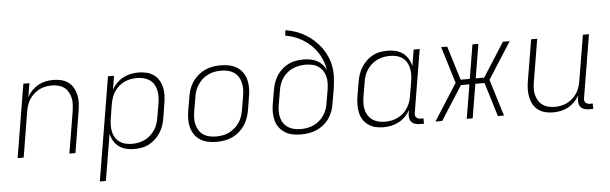

<svg xmlns="http://www.w3.org/2000/svg" viewBox="-55 -938 4310 1356"><g transform="rotate(-5 2100.0 -260.0)"><path d="M39 0 125 -520H168L152 -424Q166 -449 186.5 -469.5Q207 -490 231.5 -503.5Q256 -517 283 -522.5Q310 -528 337 -528Q366 -528 393.5 -521.5Q421 -515 443 -499Q465 -483 478.5 -459.5Q492 -436 498 -408.5Q504 -381 503 -352Q502 -323 497 -294L449 0H406L456 -301Q459 -324 460 -347.5Q461 -371 455.5 -393Q450 -415 439 -434Q428 -453 410 -466Q392 -479 370 -484.5Q348 -490 324 -490Q302 -490 280 -486Q258 -482 236.5 -471.5Q215 -461 197 -444.5Q179 -428 166 -408.5Q153 -389 146 -367Q139 -345 135 -323L82 0Z M603 215 725 -520H768L752 -423Q766 -448 787 -469Q808 -490 833.5 -503.5Q859 -517 886.5 -522.5Q914 -528 941 -528Q970 -528 998 -521.5Q1026 -515 1048.5 -499Q1071 -483 1085 -460Q1099 -437 1105.5 -409.5Q1112 -382 1111 -353Q1110 -324 1105 -294L1089 -194Q1085 -168 1076.5 -142Q1068 -116 1053 -92Q1038 -68 1017 -48Q996 -28 971.5 -15Q947 -2 919.5 3Q892 8 866 8Q836 8 808 1Q780 -6 757.5 -22.5Q735 -39 720.5 -63.5Q706 -88 701 -116L646 215ZM854 -30Q876 -30 899 -34.5Q922 -39 944 -49.5Q966 -60 984 -76.5Q1002 -93 1015.5 -113Q1029 -133 1036 -155.5Q1043 -178 1047 -201L1064 -301Q1068 -325 1068 -348.5Q1068 -372 1063 -394Q1058 -416 1046 -435Q1034 -454 1015.5 -466.5Q997 -479 974.5 -484.5Q952 -490 928 -490Q906 -490 883.5 -486Q861 -482 839 -472Q817 -462 798.5 -445.5Q780 -429 767 -409.5Q754 -390 746.5 -367.5Q739 -345 735 -323L719 -223Q715 -199 714.5 -175Q714 -151 718.5 -128.5Q723 -106 735 -86.5Q747 -67 765.5 -54Q784 -41 807 -35.5Q830 -30 854 -30Z M1449 8Q1418 8 1389 2Q1360 -4 1336 -18.5Q1312 -33 1295.5 -56Q1279 -79 1271 -107Q1263 -135 1263 -165Q1263 -195 1268 -226L1285 -326Q1289 -353 1298.5 -380Q1308 -407 1324.5 -431.5Q1341 -456 1364.5 -475.5Q1388 -495 1414.5 -507Q1441 -519 1469 -523.5Q1497 -528 1524 -528Q1555 -528 1584 -522Q1613 -516 1637 -501.5Q1661 -487 1678 -464Q1695 -441 1702.5 -413Q1710 -385 1710.5 -355Q1711 -325 1705 -294L1689 -194Q1684 -167 1674.5 -140Q1665 -113 1648.5 -88.5Q1632 -64 1609 -44.5Q1586 -25 1559.5 -13Q1533 -1 1504.5 3.5Q1476 8 1449 8ZM1450 -30Q1472 -30 1495.5 -34Q1519 -38 1540.5 -48.5Q1562 -59 1581.5 -75.5Q1601 -92 1614.5 -112.5Q1628 -133 1635.5 -155.5Q1643 -178 1647 -201L1664 -301Q1668 -325 1668 -349Q1668 -373 1662.5 -395Q1657 -417 1644.5 -436Q1632 -455 1613 -467.5Q1594 -480 1571.5 -485Q1549 -490 1524 -490Q1502 -490 1478.5 -486Q1455 -482 1433 -471.5Q1411 -461 1392 -444.5Q1373 -428 1359.5 -407.5Q1346 -387 1338 -364.5Q1330 -342 1327 -319L1310 -219Q1306 -195 1305.5 -171Q1305 -147 1311 -125Q1317 -103 1329 -84Q1341 -65 1360 -52.5Q1379 -40 1402 -35Q1425 -30 1450 -30Z M2049 8Q2019 8 1990 2.5Q1961 -3 1937 -17.5Q1913 -32 1895.5 -54.5Q1878 -77 1870.5 -104.5Q1863 -132 1862.5 -162Q1862 -192 1867 -222L1884 -320Q1888 -346 1897 -372Q1906 -398 1921 -422Q1936 -446 1957.5 -465Q1979 -484 2004 -496.5Q2029 -509 2056 -513.5Q2083 -518 2109 -518Q2135 -518 2160 -513.5Q2185 -509 2206.5 -497.5Q2228 -486 2244 -468Q2260 -450 2269 -427Q2262 -480 2238.5 -525.5Q2215 -571 2178.5 -606.5Q2142 -642 2096 -665Q2050 -688 1997 -697L2002 -735Q2041 -729 2077 -716Q2113 -703 2145 -683.5Q2177 -664 2204 -639Q2231 -614 2252.5 -584Q2274 -554 2289 -519Q2304 -484 2310 -446.5Q2316 -409 2313.5 -369Q2311 -329 2305 -289L2288 -190Q2284 -163 2274.5 -136.5Q2265 -110 2248.5 -86Q2232 -62 2208.5 -43Q2185 -24 2158.5 -12.5Q2132 -1 2104 3.5Q2076 8 2049 8ZM2050 -30Q2072 -30 2095 -34Q2118 -38 2140 -48Q2162 -58 2181 -74Q2200 -90 2213.5 -110Q2227 -130 2235 -152Q2243 -174 2246 -197L2262 -291Q2266 -315 2266.5 -339Q2267 -363 2261 -385.5Q2255 -408 2242.5 -426.5Q2230 -445 2211.5 -457.5Q2193 -470 2169.5 -475Q2146 -480 2122 -480Q2100 -480 2077 -476Q2054 -472 2032 -462.5Q2010 -453 1991 -437Q1972 -421 1958.5 -401Q1945 -381 1937 -358.5Q1929 -336 1926 -314L1909 -215Q1905 -192 1905 -168Q1905 -144 1910.5 -122Q1916 -100 1929 -82Q1942 -64 1961 -52Q1980 -40 2003 -35Q2026 -30 2050 -30Z M2632 8Q2603 8 2575.5 1.5Q2548 -5 2525.5 -21Q2503 -37 2488.5 -60Q2474 -83 2468 -110.5Q2462 -138 2462.5 -167Q2463 -196 2468 -226L2485 -326Q2489 -352 2497.5 -378Q2506 -404 2521 -428Q2536 -452 2556.5 -472Q2577 -492 2601.5 -505Q2626 -518 2653.5 -523Q2681 -528 2707 -528Q2737 -528 2765.5 -521Q2794 -514 2816 -497.5Q2838 -481 2852.5 -456.5Q2867 -432 2873 -404L2892 -520H2935L2861 -74Q2859 -65 2860.5 -56.5Q2862 -48 2867.5 -42Q2873 -36 2881 -33Q2889 -30 2898 -30H2919V8H2891Q2874 8 2858 3.5Q2842 -1 2831.5 -12.5Q2821 -24 2818 -40.5Q2815 -57 2818 -74L2822 -97Q2808 -72 2787 -51Q2766 -30 2740 -16.5Q2714 -3 2686.5 2.5Q2659 8 2632 8ZM2646 -30Q2668 -30 2690.5 -34Q2713 -38 2734.5 -48Q2756 -58 2775 -74.5Q2794 -91 2806.5 -110.5Q2819 -130 2827 -152.5Q2835 -175 2838 -197L2855 -297Q2859 -321 2859.5 -345Q2860 -369 2855 -391.5Q2850 -414 2838.5 -433.5Q2827 -453 2808.5 -466Q2790 -479 2767 -484.5Q2744 -490 2720 -490Q2698 -490 2674.5 -485.5Q2651 -481 2629.5 -470.5Q2608 -460 2589.5 -443.5Q2571 -427 2558 -407Q2545 -387 2537.5 -364.5Q2530 -342 2527 -319L2510 -219Q2506 -195 2505.5 -171.5Q2505 -148 2510.5 -126Q2516 -104 2528 -85Q2540 -66 2558.5 -53.5Q2577 -41 2599.5 -35.5Q2622 -30 2646 -30Z M3487 0H3444L3370 -241H3305L3265 0H3223L3263 -241H3203L3049 0H3001L3167 -260L3087 -520H3130L3204 -279H3269L3309 -520H3351L3311 -279H3371L3525 -520H3573L3407 -260Z M3836 8Q3807 8 3780 1.5Q3753 -5 3731 -21Q3709 -37 3695.5 -60.5Q3682 -84 3676 -111.5Q3670 -139 3670.5 -168Q3671 -197 3676 -226L3725 -520H3768L3718 -219Q3714 -196 3713 -172.5Q3712 -149 3717.5 -127Q3723 -105 3734.5 -86Q3746 -67 3764 -54Q3782 -41 3804 -35.5Q3826 -30 3850 -30Q3872 -30 3894 -34Q3916 -38 3937 -48.5Q3958 -59 3976.5 -75.5Q3995 -92 4007.5 -111.5Q4020 -131 4027.5 -153Q4035 -175 4038 -197L4092 -520H4135L4061 -74Q4059 -65 4060.5 -56.5Q4062 -48 4067.5 -42Q4073 -36 4081 -33Q4089 -30 4098 -30H4119V8H4091Q4074 8 4058 3.5Q4042 -1 4031.5 -12.5Q4021 -24 4018 -40.5Q4015 -57 4018 -74L4022 -96Q4007 -71 3987 -50.5Q3967 -30 3942 -16.5Q3917 -3 3890 2.5Q3863 8 3836 8Z"/></g></svg>

Font: Iosevka Extralight Extended
Style: Italic
Weight: 200
Width: 7
Italic angle: -9°
Monospace: yes
Designer: Belleve Invis
Foundry: Belleve Invis
Version: Version 32.5.0; ttfautohint (v1.8.4)